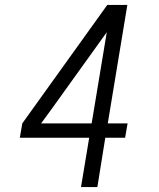

<svg xmlns="http://www.w3.org/2000/svg" viewBox="-20 -755 640 775"><path d="M307 0 340 -199H60L70 -257L413 -735H494L415 -257H495L485 -199H405L373 0ZM146 -257H350L411 -625L187 -313Z"/></svg>

Font: Iosevka SS04 Lt Ex Obl
Style: Regular
Weight: 300
Width: 7
Italic angle: -9°
Monospace: yes
Designer: Belleve Invis
Foundry: Belleve Invis
Version: Version 19.0.0; ttfautohint (v1.8.4)